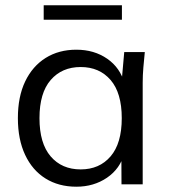

<svg xmlns="http://www.w3.org/2000/svg" viewBox="-20 -700 640 729"><path d="M269.9 8.9Q202.8 8.9 152.8 -22.3Q102.8 -53.5 75.4 -112Q47.9 -170.5 47.9 -251.4Q47.9 -332.9 75.6 -390.8Q103.4 -448.8 153.4 -480.1Q203.4 -511.3 269.9 -511.3Q337.6 -511.3 387.2 -476.9Q436.7 -442.5 452.7 -383.1H441.2L451.7 -502.3H529.8Q526.8 -472.9 524.3 -443.6Q521.8 -414.2 521.8 -385.9V0H441.3L440.8 -118.3H452.3Q436.3 -59.4 386.2 -25.2Q336.1 8.9 269.9 8.9ZM286.3 -56.8Q357.5 -56.8 399.9 -106.3Q442.3 -155.7 442.3 -251.4Q442.3 -347.1 399.9 -396.3Q357.5 -445.5 286.3 -445.5Q215.1 -445.5 172.5 -396.3Q129.9 -347.1 129.9 -251.4Q129.9 -155.7 172.3 -106.3Q214.7 -56.8 286.3 -56.8ZM145.9 -625V-679.9H442.9V-625Z"/></svg>

Font: Mulish ExtraLight
Style: Regular
Weight: 200
Designer: Vernon Adams
Foundry: Vernon Adams
Version: Version 3.603